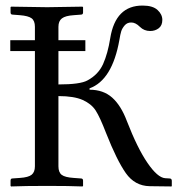

<svg xmlns="http://www.w3.org/2000/svg" viewBox="-20 -671 646 693"><path d="M18.1 0V-19Q18.1 -26.9 24.9 -26.9L51.8 -28.8Q82.5 -30.8 94.2 -40.3Q106 -49.8 106 -70.8V-486.8H17.1V-525.9H106V-574.2Q106 -596.2 94 -605Q82 -613.8 51.8 -616.2L25.9 -618.2Q18.1 -618.2 18.1 -626V-645L20 -647Q120.1 -645 150.1 -645Q180.2 -645 277.8 -647L279.8 -645V-626Q279.8 -618.2 272 -618.2L246.1 -616.2Q216.3 -614.3 203.6 -604.7Q190.9 -595.2 190.9 -574.2V-525.9H288.1V-486.8H190.9V-366.2Q270 -366.2 295.9 -380.9Q335 -401.9 352.1 -439.9Q369.1 -478 377.9 -533.2Q397 -651.4 495.1 -650.9Q531.2 -650.9 548.6 -635Q565.9 -619.1 565.9 -599.1Q565.9 -579.1 553 -569.1Q540 -559.1 522 -559.1Q500 -559.1 484.9 -574.2Q468.8 -590.3 453.1 -589.8Q439 -589.8 429.9 -579.3Q420.9 -568.8 417.5 -557.9Q414.1 -546.9 411.1 -527.8Q385.3 -381.8 303.2 -352.1V-347.2Q353 -347.2 385 -318.6Q417 -290 438 -233.9Q476.1 -135.7 512.5 -82.8Q548.8 -29.8 576.2 -27.8L591.8 -26.9Q599.6 -26.9 600.1 -19V0L599.1 2L520 1Q466.8 0 434.3 -45.9Q401.9 -91.8 362.8 -190.9Q340.8 -248 325.4 -272Q310.1 -295.9 278.6 -310.1Q247.1 -324.2 190.9 -324.2V-70.8Q190.9 -48.8 202.9 -39.8Q214.8 -30.8 246.1 -28.8L272 -26.9Q279.8 -26.9 279.8 -19V0L277.8 2Q230 0 150.9 0Q68.8 0 20 2Z"/></svg>

Font: Linux Libertine Display
Style: Regular
Weight: 400
Designer: Philipp H. Poll
Foundry: Philipp H. Poll
Version: Version 5.0.9